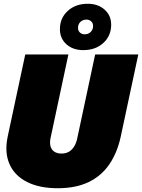

<svg xmlns="http://www.w3.org/2000/svg" viewBox="-20 -987 754 1019"><path d="M286 12Q190 12 124 -21Q58 -54 30.5 -116Q3 -178 21 -263L114 -698H343L248 -253Q243 -228 248.5 -209.5Q254 -191 269 -181.5Q284 -172 306 -172Q329 -172 345.5 -181.5Q362 -191 373.5 -209.5Q385 -228 390 -253L485 -698H714L621 -263Q603 -178 561 -116Q519 -54 451 -21Q383 12 286 12ZM422 -721Q367 -721 332.5 -752Q298 -783 298 -832Q298 -891 339.5 -929Q381 -967 446 -967Q500 -967 535 -936Q570 -905 570 -856Q570 -797 528.5 -759Q487 -721 422 -721ZM429 -805Q449 -805 461.5 -817.5Q474 -830 474 -849Q474 -864 464 -873.5Q454 -883 439 -883Q420 -883 407 -871Q394 -859 394 -839Q394 -824 404 -814.5Q414 -805 429 -805Z"/></svg>

Font: Azeret Mono Thin Black
Style: Italic
Weight: 900
Italic angle: -12°
Version: Version 1.002